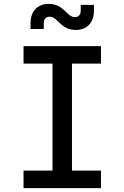

<svg xmlns="http://www.w3.org/2000/svg" viewBox="-20 -967 640 987"><path d="M370 -813C426 -813 463 -850 463 -912V-942H395V-913C395 -890 383 -879 365 -879C321 -879 311 -947 230 -947C174 -947 137 -910 137 -849V-818H205V-847C205 -870 217 -881 235 -881C279 -881 289 -813 370 -813ZM101 0H499V-90H350V-640H499V-730H101V-640H250V-90H101Z"/></svg>

Font: JetBrains Mono Medium
Style: Regular
Weight: 436
Monospace: yes
Designer: Philipp Nurullin, Konstantin Bulenkov
Foundry: JetBrains
Version: Version 2.305